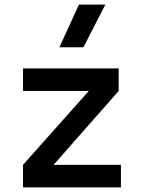

<svg xmlns="http://www.w3.org/2000/svg" viewBox="-20 -815 626 835"><path d="M160.6 -38.6 80.1 -98.1 417.5 -477.1 496.1 -419.4ZM80.1 0V-98.1H505.9V0ZM80.1 -419.4V-517.6H496.1V-419.4ZM238.3 -609.4 323.2 -794.9H438L342.8 -609.4Z"/></svg>

Font: Cascadia Code Medium
Style: Regular
Weight: 500
Monospace: yes
Designer: Aaron Bell
Foundry: Saja Typeworks
Version: Version 2407.024